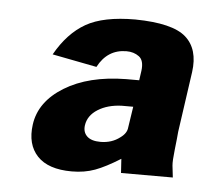

<svg xmlns="http://www.w3.org/2000/svg" viewBox="-36 -790 470 421"><g transform="rotate(5 199.0 -580.0)"><path d="M42 -503Q49 -554 102 -586.5Q155 -619 237 -620H266L269 -641Q272 -664 260.5 -672.5Q249 -681 233 -681Q191 -681 170 -641L72 -660Q99 -708 137.5 -730Q176 -752 246 -752Q328 -751 357.5 -725Q387 -699 380 -648L361 -515Q360 -502 357 -476Q354 -450 355 -440L358 -414H244L242 -445Q210 -425 187 -416.5Q164 -408 136 -408Q84 -408 60 -433.5Q36 -459 42 -503ZM236 -492Q250 -502 251 -515L258 -561H233Q202 -560 180.5 -546.5Q159 -533 156 -511Q154 -496 163.5 -487Q173 -478 193 -478Q218 -478 236 -492Z"/></g></svg>

Font: Morrison ExtraBold
Style: Regular
Weight: 800
Designer: Pablo Impallari, Rodrigo Fuenzalida (Modified by Dan O. Williams)
Version: Version 0.03;June 6, 2019;FontCreator 11.5.0.2425 64-bit; tt